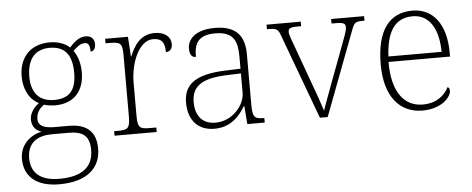

<svg xmlns="http://www.w3.org/2000/svg" viewBox="-52 -688 2596 1057"><g transform="rotate(-5 1246.5 -159.5)"><path d="M236 240C390 240 466 170 466 62C466 -28 417 -76 317 -76H238C185 -76 147 -88 147 -128C147 -164 166 -187 190 -204C200 -199 235 -195 251 -195C359 -195 413 -264 413 -364C413 -418 397 -459 378 -485C401 -506 417 -522 444 -522C464 -522 471 -506 471 -473C490 -473 499 -489 499 -513C499 -538 484 -559 450 -559C410 -559 379 -525 361 -505C338 -527 299 -543 251 -543C141 -543 81 -471 81 -370C81 -307 105 -244 163 -215C141 -200 111 -167 111 -129C111 -89 134 -66 164 -57C105 -46 43 2 43 83C43 180 110 240 236 240ZM248 -225C173 -225 123 -268 123 -364C123 -468 173 -513 248 -513C328 -513 371 -468 371 -365C371 -262 327 -225 248 -225ZM239 210C121 210 83 151 83 83C83 -7 144 -38 219 -38H311C386 -38 427 -15 427 67C427 157 369 210 239 210Z M562 0H795V-25H762C705 -25 692 -30 692 -100V-280C692 -393 742 -511 819 -511C863 -511 884 -492 884 -434C909 -434 920 -452 920 -475C920 -515 887 -544 831 -544C752 -544 716 -485 692 -427H690L683 -536H557V-511H572C639 -511 650 -506 650 -439V-101C650 -30 636 -25 580 -25H562Z M1114 10C1209 10 1258 -54 1285 -100H1288L1296 0H1392V-25H1386C1334 -25 1327 -40 1327 -111V-383C1327 -485 1281 -543 1163 -543C1052 -543 1012 -490 1012 -443C1012 -408 1023 -393 1046 -393C1046 -467 1068 -513 1163 -513C1269 -513 1285 -454 1285 -371V-307L1202 -304C1043 -299 970 -252 970 -147C970 -39 1033 10 1114 10ZM1122 -23C1044 -23 1012 -78 1012 -145C1012 -225 1057 -273 1204 -278L1285 -281V-174C1285 -104 1215 -23 1122 -23Z M1526 -462 1697 0H1740L1913 -457C1931 -507 1936 -511 1984 -511H1988V-536H1806V-511H1832C1874 -511 1883 -503 1883 -484C1883 -464 1869 -431 1848 -374L1785 -206C1753 -121 1732 -62 1723 -37C1712 -73 1686 -147 1665 -203L1591 -407C1581 -434 1567 -469 1567 -485C1567 -503 1575 -511 1616 -511H1638V-536H1449V-511C1504 -511 1510 -508 1526 -462Z M2264 10C2369 10 2423 -51 2423 -86C2423 -97 2419 -103 2412 -107C2389 -61 2343 -23 2268 -23C2166 -23 2099 -106 2100 -273H2440V-294C2440 -452 2369 -543 2255 -543C2127 -543 2056 -451 2056 -262C2056 -88 2136 10 2264 10ZM2396 -303H2102C2109 -432 2150 -512 2254 -512C2348 -512 2395 -427 2396 -303Z"/></g></svg>

Font: Noto Serif Devanagari ExtraLight
Style: Regular
Weight: 200
Designer: Universal Thirst, Indian Type Foundry and the Monotype Design Team
Foundry: Monotype Imaging Inc.
Version: Version 2.004